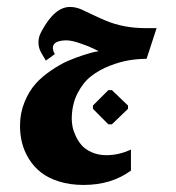

<svg xmlns="http://www.w3.org/2000/svg" viewBox="-20 -345 500 544"><path d="M287 7.3H297L342.7 -36.7V-46L297 -89.7H287L243.3 -46V-36.7ZM217 179Q295.7 179 351 138.3V78.7Q316.7 94.7 281.7 94.7Q258.3 94.7 240 86.5Q221.7 78.3 211.5 66.7Q201.3 55 194.5 40.2Q187.7 25.3 185.5 13.7Q183.3 2 183.3 -7.7Q183.3 -48 199 -79.3Q214.7 -110.7 237.8 -128.8Q261 -147 291 -158.7Q321 -170.3 346.3 -174.3Q371.7 -178.3 395.3 -178.3L423.7 -265.3H392.3Q330 -265.3 279.3 -286.7Q267.7 -291.3 244.7 -302.3Q222 -313.3 209.7 -318.7Q194 -325.3 178 -325.3Q134.3 -325.3 97 -255Q96 -253 95.7 -252.3Q88.7 -239 89 -223.8Q89.3 -208.7 96.7 -195.7L110 -173.3L135.3 -191.7Q135.3 -191.7 131.3 -200.3Q124 -224.3 152.3 -229.3Q159.3 -230.7 168 -230.7Q182 -230.7 205 -223Q228 -215.3 244 -207.7L259.7 -200Q255 -199.3 247 -197.7Q239 -196 215.8 -188.7Q192.7 -181.3 171.5 -172Q150.3 -162.7 124.7 -145.3Q99 -128 80.5 -107.2Q62 -86.3 49.3 -55.3Q36.7 -24.3 36.7 11.3Q36.7 36.7 42.5 59.8Q48.3 83 61.8 105Q75.3 127 95.7 143.2Q116 159.3 147.2 169.2Q178.3 179 217 179Z"/></svg>

Font: Jomhuria
Style: Regular
Weight: 400
Designer: Arabic design by Kourosh Beigpour, Latin design by Eben Sorkin, engineering by Lasse Fister and Khaled Hosney
Version: Version 1.0010